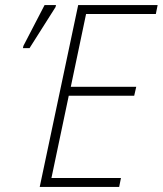

<svg xmlns="http://www.w3.org/2000/svg" viewBox="-20 -734 639 754"><path d="M136 0H448L455 -35H182L250 -358H507L515 -393H258L318 -679H592L599 -714H287ZM70 -545H96L198 -706L200 -714H155L72 -554Z"/></svg>

Font: Noto Sans SemiCondensed ExtraLight
Style: Italic
Weight: 200
Width: 4
Italic angle: -12°
Designer: Monotype Design Team
Foundry: Monotype Imaging Inc.
Version: Version 2.013